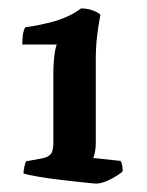

<svg xmlns="http://www.w3.org/2000/svg" viewBox="-20 -784 349 457"><path d="M209 -347Q205 -347 181.5 -349.5Q158 -352 127.5 -355.5Q97 -359 71 -363.5Q45 -368 36 -371Q36 -379 38 -387.5Q40 -396 42 -400L80 -407Q95 -410 101 -417.5Q107 -425 107 -445V-612Q107 -629 109 -648Q111 -667 115 -678H33Q33 -690 34.5 -701Q36 -712 40 -719Q77 -724 111.5 -734Q146 -744 173 -764Q187 -764 200 -759.5Q213 -755 219 -749Q215 -729 211.5 -701.5Q208 -674 208 -644V-445Q208 -431 206 -422Q204 -413 202 -408L267 -401Q269 -398 270.5 -391.5Q272 -385 272 -376Q262 -367 242.5 -357Q223 -347 209 -347Z"/></svg>

Font: Texturina 72pt ExtraBold
Style: Regular
Weight: 800
Designer: Guillermo Torres Carreño
Foundry: Omnibus-Type
Version: Version 1.002; ttfautohint (v1.8.3)